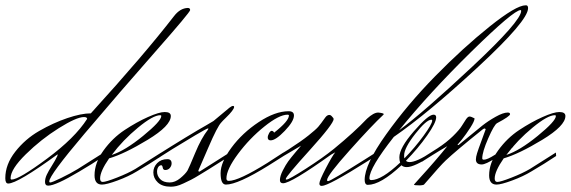

<svg xmlns="http://www.w3.org/2000/svg" viewBox="-20 -695 2155 725"><path d="M24 -17Q51 -17 157 -95.5Q263 -174 309 -246Q309 -253 297 -253Q269 -253 202 -211Q135 -169 77.5 -112.5Q20 -56 20 -22Q20 -17 24 -17ZM162 6Q150 6 150 -8Q150 -21 156.5 -35Q163 -49 176 -69.5Q189 -90 196 -105L198 -111L197 -112Q46 -2 11 -2Q0 -2 0 -22Q0 -74 37.5 -122Q75 -170 128 -200.5Q181 -231 234 -249Q287 -267 323 -267Q524 -488 637 -634Q660 -664 689 -665Q698 -665 698 -657Q698 -649 565 -498Q432 -347 299 -190Q166 -33 166 -10Q166 -6 170 -6Q176 -6 211 -23Q246 -40 274 -57L372 -119L373 -106Q327 -75 279 -47Q190 6 162 6Z M589 -257Q589 -260 585 -260Q558 -260 501 -213Q444 -166 402 -110Q452 -126 520.5 -182Q589 -238 589 -257ZM358 -21Q358 -8 368 -8Q380 -8 422 -24.5Q464 -41 491 -57L589 -119L590 -106Q545 -76 497 -48Q466 -29 424 -13.5Q382 2 365 2Q337 2 337 -33Q337 -80 371 -127Q405 -174 450.5 -204Q496 -234 538.5 -253Q581 -272 602 -272Q625 -272 625 -257Q625 -220 537.5 -167Q450 -114 392 -97Q358 -48 358 -21Z M590 -106Q585 -103 578 -98L575 -110Q627 -143 679.5 -175Q732 -207 759 -222L786 -238Q801 -250 819 -265.5Q837 -281 846 -288Q855 -295 860 -295Q864 -295 864 -291Q864 -286 856 -275.5Q848 -265 833.5 -251Q819 -237 816 -233Q801 -218 766.5 -137.5Q732 -57 729 -51Q729 -47 732 -47Q734 -47 735 -48L847 -119L848 -106Q836 -99 808 -81Q780 -63 768.5 -56Q757 -49 735 -35.5Q713 -22 701 -16Q689 -10 673 -2.5Q657 5 646 7.5Q635 10 625 10Q593 10 576 -6Q559 -22 559 -44Q559 -64 573.5 -79Q588 -94 612 -94Q628 -94 628 -78Q628 -69 621.5 -61Q615 -53 604 -53Q596 -53 594.5 -62Q593 -71 589 -71Q582 -71 577.5 -64Q573 -57 573 -47Q573 -31 585 -18.5Q597 -6 621 -6Q641 -6 660.5 -22Q680 -38 688 -51Q694 -62 717 -117.5Q740 -173 765 -205L767 -209Q767 -210 765 -210Q761 -210 717 -184Q673 -158 631 -132Z M833 2Q813 2 813 -41Q813 -82 854 -137.5Q895 -193 957 -234Q1019 -275 1070 -275Q1090 -275 1090 -259Q1090 -237 1055.5 -201Q1021 -165 1002 -165Q991 -165 991 -176Q991 -183 996 -192Q1001 -201 1006 -201Q1008 -201 1010.5 -199.5Q1013 -198 1014 -196L1015 -194Q1071 -238 1071 -259Q1071 -262 1066 -262Q1034 -262 978 -217Q922 -172 878.5 -113.5Q835 -55 835 -21Q835 -12 844 -12Q881 -12 990 -80L1050 -119L1051 -106Q1026 -90 994 -70Q878 2 833 2Z M1117 -145 1078 -122 1039 -99 1036 -110 1070 -131Q1118 -162 1145.5 -184Q1173 -206 1182 -216.5Q1191 -227 1208 -251Q1215 -261 1224 -261Q1228 -261 1232 -257Q1236 -253 1238 -250L1240 -246Q1240 -228 1149.5 -128Q1059 -28 1059 -19Q1059 -17 1062 -17Q1071 -17 1135 -58Q1199 -99 1241 -133Q1319 -197 1366 -247Q1391 -270 1408 -270Q1429 -268 1429 -264L1428 -262Q1385 -222 1300 -127Q1215 -32 1215 -15Q1215 -11 1219 -11Q1228 -11 1358 -93L1399 -119L1400 -107Q1388 -99 1369 -87Q1220 7 1195 7Q1186 7 1186 -2Q1186 -13 1210.5 -60Q1235 -107 1246 -120L1230 -111Q1079 -3 1049 -3Q1037 -3 1037 -15Q1037 -30 1048 -51.5Q1059 -73 1068.5 -86Q1078 -99 1097 -121.5Q1116 -144 1117 -145Z M1506 -108Q1506 -100 1507 -97Q1547 -138 1579.5 -182.5Q1612 -227 1612 -240Q1612 -243 1609 -243Q1590 -243 1548 -189.5Q1506 -136 1506 -108ZM1946 -657Q1920 -657 1760.5 -500.5Q1601 -344 1487 -203Q1578 -270 1763 -443Q1948 -616 1948 -654Q1948 -656 1946 -657ZM1974 -664Q1974 -617 1785 -442Q1596 -267 1467 -178Q1375 -61 1375 -22Q1375 -15 1382 -15Q1421 -15 1491 -81Q1488 -89 1488 -101Q1488 -136 1542.5 -199Q1597 -262 1617 -262Q1627 -262 1627 -252Q1627 -232 1593 -183.5Q1559 -135 1513 -88Q1517 -83 1527 -83Q1553 -83 1609 -120L1614 -110Q1545 -64 1516 -64Q1503 -64 1496 -71Q1417 3 1369 3Q1357 3 1357 -16Q1357 -74 1438 -187.5Q1519 -301 1623.5 -407.5Q1728 -514 1828.5 -594.5Q1929 -675 1965 -675Q1969 -675 1970 -674Q1974 -672 1974 -664Z M1910 -149 1918 -140Q1872 -112 1851 -98Q1814 -74 1799 -74Q1777 -74 1777 -93Q1777 -102 1781.5 -116.5Q1786 -131 1797 -160.5Q1808 -190 1814 -207L1811 -210Q1807 -210 1802 -206Q1701 -125 1663 -89Q1642 -69 1588 -6Q1587 -5 1584.5 -2Q1582 1 1581 2Q1580 3 1575 4Q1570 5 1563 5Q1543 5 1543 2Q1545 -1 1568.5 -26.5Q1592 -52 1620.5 -85Q1649 -118 1669 -143L1640 -126Q1594 -98 1573 -84L1569 -95L1632 -135Q1666 -157 1690.5 -181Q1715 -205 1724 -220Q1733 -235 1740 -245Q1747 -255 1753 -255Q1759 -255 1772 -248Q1772 -238 1756 -213Q1740 -188 1724 -168L1708 -149Q1708 -147 1709 -147Q1712 -147 1716 -151Q1720 -154 1749.5 -178.5Q1779 -203 1801 -220.5Q1823 -238 1851.5 -254Q1880 -270 1897 -270Q1906 -270 1906 -264Q1906 -256 1857 -230Q1846 -224 1823.5 -172.5Q1801 -121 1801 -97Q1801 -92 1807 -92Q1820 -92 1848 -110Z M2079 -257Q2079 -260 2075 -260Q2048 -260 1991 -213Q1934 -166 1892 -110Q1942 -126 2010.5 -182Q2079 -238 2079 -257ZM1848 -21Q1848 -8 1858 -8Q1870 -8 1912 -24.5Q1954 -41 1981 -57L2079 -119L2080 -106Q2035 -76 1987 -48Q1956 -29 1914 -13.5Q1872 2 1855 2Q1827 2 1827 -33Q1827 -80 1861 -127Q1895 -174 1940.5 -204Q1986 -234 2028.5 -253Q2071 -272 2092 -272Q2115 -272 2115 -257Q2115 -220 2027.5 -167Q1940 -114 1882 -97Q1848 -48 1848 -21Z"/></svg>

Font: Herr Von Muellerhoff
Style: Regular
Weight: 400
Designer: Alejandro Paul
Foundry: Alejandro Paul
Version: Version 1.000